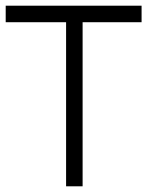

<svg xmlns="http://www.w3.org/2000/svg" viewBox="-40 -654 517 674"><path d="M457 -576H250V0H192V-576H-20V-634H457Z"/></svg>

Font: Linear
Style: Regular
Weight: 400
Designer: Braydon G. Fuller
Foundry: Braydon G. Fuller
Version: Version 1.000;PS 001.000;hotconv 1.0.38